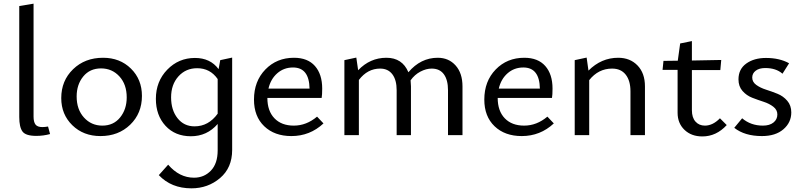

<svg xmlns="http://www.w3.org/2000/svg" viewBox="-20 -737 4374 1047"><path d="M178 4Q120 4 102.5 -20Q85 -44 85 -99V-704L163 -717V-101Q163 -72 173.5 -58Q184 -44 211 -44Q224 -44 242 -47L253 -6Q217 4 178 4Z M528 5Q435 5 374.5 -54Q314 -113 314 -202Q314 -297 378.5 -359.5Q443 -422 542 -422Q634 -422 694 -363Q754 -304 754 -214Q754 -119 690 -57Q626 5 528 5ZM538 -52Q599 -52 635 -96.5Q671 -141 671 -206Q671 -277 631 -320.5Q591 -364 531 -364Q470 -364 434 -320Q398 -276 398 -211Q398 -140 438 -96Q478 -52 538 -52Z M1181 -409 1246 -423V81Q1246 178 1180 234Q1114 290 1024 290Q914 290 846 218L897 161Q958 232 1038 232Q1093 232 1130 193.5Q1167 155 1167 83V-61Q1109 6 1021 6Q935 6 882.5 -51Q830 -108 830 -198Q830 -293 892 -357Q954 -421 1043 -421Q1127 -421 1172 -360ZM1041 -48Q1117 -48 1167 -117V-306Q1126 -365 1055 -365Q993 -365 953 -320.5Q913 -276 913 -206Q913 -137 948 -92.5Q983 -48 1041 -48Z M1709 -101 1744 -64Q1670 5 1569 5Q1477 5 1421 -48.5Q1365 -102 1365 -194Q1365 -294 1427 -358Q1489 -422 1583 -422Q1658 -422 1697.5 -377Q1737 -332 1737 -254Q1737 -219 1734 -203H1438Q1438 -132 1476.5 -92Q1515 -52 1582 -52Q1651 -52 1709 -101ZM1578 -369Q1528 -369 1492 -337.5Q1456 -306 1444 -254H1668Q1666 -369 1578 -369Z M2367 -422Q2427 -422 2464.5 -380Q2502 -338 2502 -266V0H2423V-245Q2423 -301 2400.5 -332Q2378 -363 2334 -363Q2304 -363 2272.5 -346.5Q2241 -330 2219 -299Q2221 -279 2221 -266V0H2143V-245Q2143 -301 2119.5 -332Q2096 -363 2053 -363Q1984 -363 1937 -301V0H1858V-409L1923 -423L1933 -354Q1998 -422 2087 -422Q2174 -422 2207 -343Q2274 -422 2367 -422Z M2965 -101 3000 -64Q2926 5 2825 5Q2733 5 2677 -48.5Q2621 -102 2621 -194Q2621 -294 2683 -358Q2745 -422 2839 -422Q2914 -422 2953.5 -377Q2993 -332 2993 -254Q2993 -219 2990 -203H2694Q2694 -132 2732.5 -92Q2771 -52 2838 -52Q2907 -52 2965 -101ZM2834 -369Q2784 -369 2748 -337.5Q2712 -306 2700 -254H2924Q2922 -369 2834 -369Z M3351 -422Q3416 -422 3456.5 -380Q3497 -338 3497 -266V0H3418V-239Q3418 -297 3392 -330Q3366 -363 3318 -363Q3243 -363 3193 -300V0H3114V-409L3179 -423L3189 -352Q3259 -422 3351 -422Z M3906 -92 3943 -55Q3886 7 3810 7Q3750 7 3712.5 -29Q3675 -65 3675 -122V-356H3593L3598 -405L3676 -406L3689 -500L3753 -513V-407L3913 -410L3908 -355H3753V-136Q3753 -96 3772.5 -74Q3792 -52 3824 -52Q3867 -52 3906 -92Z M4135 5Q4041 5 3984 -40L4027 -92Q4074 -52 4140 -52Q4177 -52 4198 -69Q4219 -86 4219 -113Q4219 -138 4197 -155Q4175 -172 4144 -182Q4113 -192 4082 -204Q4051 -216 4029 -241Q4007 -266 4007 -304Q4007 -360 4049.5 -390.5Q4092 -421 4157 -421Q4231 -421 4283 -392L4247 -335Q4212 -366 4153 -366Q4120 -366 4101 -351.5Q4082 -337 4082 -314Q4082 -290 4104 -274Q4126 -258 4157.5 -248Q4189 -238 4220 -225.5Q4251 -213 4273 -187.5Q4295 -162 4295 -124Q4295 -69 4252 -32Q4209 5 4135 5Z"/></svg>

Font: EauTestInfant Medium
Style: Regular
Weight: 500
Designer: Christian Thalmann (Catharsis Fonts)
Version: Version 0.001;PS 000.001;hotconv 1.0.88;makeotf.lib2.5.64775